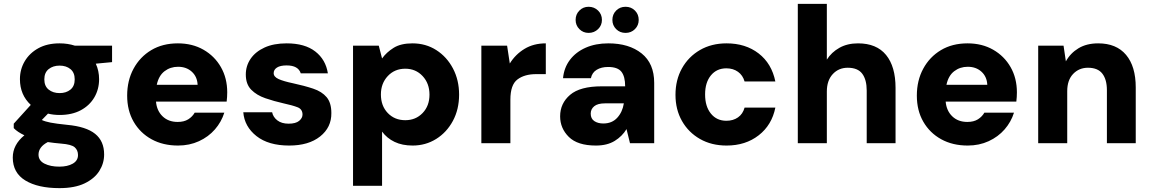

<svg xmlns="http://www.w3.org/2000/svg" viewBox="-20 -740 5948 992"><path d="M288 -146Q256 -146 228 -153L196 -120Q213 -112 241 -106.5Q269 -101 327 -95Q425 -86 471.5 -48.5Q518 -11 518 58Q518 104 493 143.5Q468 183 417 207.5Q366 232 287 232Q176 232 111 192.5Q46 153 46 74Q46 8 106 -41Q70 -58 51 -78V-101L139 -198Q83 -250 83 -331Q83 -382 108 -424Q133 -466 178.5 -491Q224 -516 288 -516Q330 -516 367 -504H559V-419L475 -411Q492 -374 492 -331Q492 -279 467.5 -237Q443 -195 397.5 -170.5Q352 -146 288 -146ZM288 -259Q322 -259 344 -277Q366 -295 366 -330Q366 -365 344 -383Q322 -401 288 -401Q254 -401 231.5 -383Q209 -365 209 -330Q209 -295 231.5 -277Q254 -259 288 -259ZM179 59Q179 90 210 105.5Q241 121 286 121Q329 121 356 105.5Q383 90 383 61Q383 36 366 21Q349 6 296 2Q260 -1 227 -6Q179 19 179 59Z M900 12Q822 12 763 -20.5Q704 -53 670.5 -111Q637 -169 637 -246Q637 -324 670 -385Q703 -446 761.5 -481Q820 -516 899 -516Q974 -516 1031.5 -483Q1089 -450 1121.5 -393Q1154 -336 1154 -263Q1154 -239 1151 -215H786Q790 -168 820 -139Q850 -110 898 -110Q931 -110 952.5 -123.5Q974 -137 986 -158H1139Q1124 -110 1090.5 -71.5Q1057 -33 1008 -10.5Q959 12 900 12ZM900 -395Q860 -395 830 -372Q800 -349 790 -302H1001Q999 -344 971 -369.5Q943 -395 900 -395Z M1474 12Q1367 12 1305 -37Q1243 -86 1237 -160H1386Q1391 -135 1413 -118Q1435 -101 1471 -101Q1508 -101 1525.5 -115.5Q1543 -130 1543 -148Q1543 -176 1517 -186Q1491 -196 1445 -206Q1396 -217 1351 -232.5Q1306 -248 1278 -276.5Q1250 -305 1250 -355Q1250 -400 1275 -436.5Q1300 -473 1347 -494.5Q1394 -516 1461 -516Q1555 -516 1609 -474Q1663 -432 1674 -361H1534Q1521 -402 1461 -402Q1428 -402 1411 -391Q1394 -380 1394 -362Q1394 -343 1419.5 -331.5Q1445 -320 1493 -310Q1553 -297 1598 -282Q1643 -267 1667.5 -238Q1692 -209 1692 -156Q1693 -82 1634 -35Q1575 12 1474 12Z M1804 220V-504H1937L1954 -438Q1977 -470 2014 -493Q2051 -516 2111 -516Q2180 -516 2234.5 -481Q2289 -446 2320.5 -386Q2352 -326 2352 -251Q2352 -175 2320 -115.5Q2288 -56 2233.5 -22Q2179 12 2112 12Q2058 12 2018.5 -7Q1979 -26 1954 -60V220ZM2074 -119Q2128 -119 2163.5 -156Q2199 -193 2199 -251Q2199 -309 2163.5 -347Q2128 -385 2074 -385Q2019 -385 1983.5 -347Q1948 -309 1948 -252Q1948 -193 1983.5 -156Q2019 -119 2074 -119Z M2467 0V-504H2600L2614 -412Q2643 -459 2690 -487.5Q2737 -516 2800 -516V-357H2750Q2690 -357 2653.5 -329.5Q2617 -302 2617 -225V0Z M3059 12Q2964 12 2919 -32.5Q2874 -77 2874 -139Q2874 -206 2925.5 -250Q2977 -294 3089 -294H3210Q3210 -345 3190.5 -369.5Q3171 -394 3122 -394Q3087 -394 3063 -379.5Q3039 -365 3033 -336H2889Q2894 -390 2924.5 -430.5Q2955 -471 3006 -493.5Q3057 -516 3123 -516Q3230 -516 3295 -464Q3360 -412 3360 -312V0H3235L3217 -73Q3195 -36 3156 -12Q3117 12 3059 12ZM3097 -102Q3142 -102 3169 -131.5Q3196 -161 3203 -205V-206H3106Q3068 -206 3050 -191Q3032 -176 3032 -153Q3032 -127 3050.5 -114.5Q3069 -102 3097 -102ZM3021 -570Q2993 -570 2973.5 -589.5Q2954 -609 2954 -637Q2954 -666 2973.5 -685.5Q2993 -705 3021 -705Q3050 -705 3070 -685.5Q3090 -666 3090 -637Q3090 -609 3070 -589.5Q3050 -570 3021 -570ZM3212 -570Q3183 -570 3163.5 -589.5Q3144 -609 3144 -637Q3144 -666 3163.5 -685.5Q3183 -705 3212 -705Q3241 -705 3260.5 -685.5Q3280 -666 3280 -637Q3280 -609 3260.5 -589.5Q3241 -570 3212 -570Z M3734 12Q3656 12 3596.5 -22Q3537 -56 3503.5 -115Q3470 -174 3470 -250Q3470 -327 3503.5 -387Q3537 -447 3596.5 -481.5Q3656 -516 3734 -516Q3832 -516 3899.5 -464Q3967 -412 3986 -319H3827Q3818 -351 3793 -369Q3768 -387 3733 -387Q3683 -387 3653 -350.5Q3623 -314 3623 -252Q3623 -190 3653 -153Q3683 -116 3733 -116Q3768 -116 3793 -133.5Q3818 -151 3827 -184H3986Q3968 -94 3900 -41Q3832 12 3734 12Z M4102 0V-720H4252V-432Q4276 -470 4317 -493Q4358 -516 4413 -516Q4509 -516 4558 -456Q4607 -396 4607 -286V0H4458V-272Q4458 -328 4435 -359Q4412 -390 4360 -390Q4313 -390 4282.5 -357Q4252 -324 4252 -267V0Z M4980 12Q4902 12 4843 -20.5Q4784 -53 4750.5 -111Q4717 -169 4717 -246Q4717 -324 4750 -385Q4783 -446 4841.5 -481Q4900 -516 4979 -516Q5054 -516 5111.5 -483Q5169 -450 5201.5 -393Q5234 -336 5234 -263Q5234 -239 5231 -215H4866Q4870 -168 4900 -139Q4930 -110 4978 -110Q5011 -110 5032.5 -123.5Q5054 -137 5066 -158H5219Q5204 -110 5170.5 -71.5Q5137 -33 5088 -10.5Q5039 12 4980 12ZM4980 -395Q4940 -395 4910 -372Q4880 -349 4870 -302H5081Q5079 -344 5051 -369.5Q5023 -395 4980 -395Z M5344 0V-504H5475L5487 -423Q5510 -465 5552 -490.5Q5594 -516 5654 -516Q5748 -516 5798 -456.5Q5848 -397 5848 -288V0H5699V-274Q5699 -329 5675.5 -359.5Q5652 -390 5601 -390Q5555 -390 5524.5 -358Q5494 -326 5494 -269V0Z"/></svg>

Font: DM Sans Black
Style: Regular
Weight: 900
Designer: Colophon Foundry, Jonny Pinhorn
Foundry: Colophon Foundry
Version: Version 4.004; ttfautohint (v1.8.4.7-5d5b)